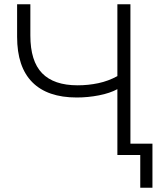

<svg xmlns="http://www.w3.org/2000/svg" viewBox="-20 -725 762 898"><path d="M529 0V-308Q494 -289 442.5 -279Q391 -269 339 -269Q202 -269 131 -340.5Q60 -412 60 -553V-705H122V-559Q122 -439 177 -382.5Q232 -326 343 -326Q393 -326 440 -336Q487 -346 529 -369V-705H590V-53H693V153H636V0Z"/></svg>

Font: Winston Light
Style: Regular
Weight: 300
Designer: Original fonts by Vernon Adams / Changes by Cristiano Sobral
Foundry: Original fonts by Vernon Adams / Changes by Cristiano Sobral
Version: Version 2.503;July 17, 2020;FontCreator 13.0.0.2655 64-bit